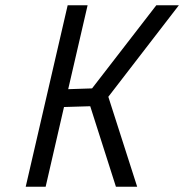

<svg xmlns="http://www.w3.org/2000/svg" viewBox="-20 -712 702 732"><path d="M422 0 324 -307 224 -304 154 0H78L238 -692H314L240 -372L331 -375L576 -692H662L393 -343L503 0Z"/></svg>

Font: TitilliumWebItalic
Style: Italic
Weight: 400
Italic angle: -13°
Version: Version 1.001;PS 57.000;hotconv 1.0.70;makeotf.lib2.5.55311